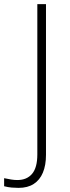

<svg xmlns="http://www.w3.org/2000/svg" viewBox="-20 -725 340 931"><path d="M70 186Q54 186 36.5 184.5Q19 183 0 178V139Q19 143 34.5 145.5Q50 148 64 148Q110 148 135.5 118Q161 88 161 24V-705H203V26Q203 76 188 112Q173 148 143.5 167Q114 186 70 186Z"/></svg>

Font: Mulish ExtraLight
Style: Regular
Weight: 200
Designer: Vernon Adams
Foundry: Vernon Adams
Version: Version 3.603